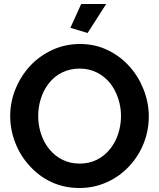

<svg xmlns="http://www.w3.org/2000/svg" viewBox="-20 -935 796 960"><path d="M386 -915 332 -796 418 -770 511 -915ZM626 -104Q673 -154 698.5 -218.5Q724 -283 724 -353Q724 -420 699 -485Q674 -550 629 -601Q582 -654 518.5 -684.5Q455 -715 380 -715Q307 -715 243 -686Q179 -657 131 -606Q84 -555 57.5 -490Q31 -425 31 -355Q31 -287 56 -222Q81 -157 127 -107Q174 -54 237.5 -24.5Q301 5 377 5Q450 5 514.5 -24Q579 -53 626 -104ZM224 -518Q251 -553 290.5 -572.5Q330 -592 378 -592Q425 -592 463.5 -573Q502 -554 530 -520Q556 -487 570.5 -444Q585 -401 585 -355Q585 -310 571.5 -267.5Q558 -225 532 -192Q472 -117 378 -117Q331 -117 292 -136.5Q253 -156 226 -190Q199 -223 185 -266Q171 -309 171 -355Q171 -400 184.5 -442.5Q198 -485 224 -518Z"/></svg>

Font: RT Raleway Bold
Style: Regular
Weight: 400
Designer: Matt McInerney, Pablo Impallari, Rodrigo Fuenzalida — Edited by Milan Moffatt in April 2016
Foundry: Matt McInerney, Pablo Impallari, Rodrigo Fuenzalida — Edited by Milan Moffatt in April 2016
Version: Version 3.001